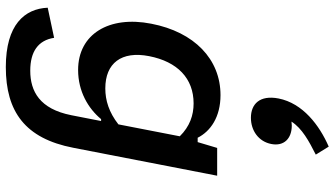

<svg xmlns="http://www.w3.org/2000/svg" viewBox="-265 -679 1150 660"><g transform="rotate(90 310.0 -349.0)"><path d="M61.5 -294C33 -149 97 -42.5 220.5 -42.5C294.5 -42.5 353 -77.5 389.5 -121.5H396L376 -19C354.5 89.5 294 122 223 122C157 122 118.5 94.5 110 40L6.5 62C10 141.5 65 206 210.5 206C364 206 456 139.5 488 -26L584 -520.5H488.5L468.5 -453.5H453.5C431.5 -497.5 382.5 -532 307 -532C183.5 -532 90 -442 61.5 -294ZM411.5 -777C407 -777 402.5 -776.5 398 -776C421.5 -812.5 465 -836 511.5 -859.5L484 -904C410.5 -872 335 -815 318.5 -731.5C306 -666.5 338 -636.5 385 -636.5C428.5 -636.5 466.5 -662.5 475 -706.5C483.5 -750 456.5 -777 411.5 -777ZM173 -286.5C192 -384 249.5 -439.5 335.5 -439.5C376 -439.5 414.5 -426.5 448.5 -392L407.5 -181C366 -148.5 325 -136 284 -136C197 -136 154.5 -191.5 173 -286.5Z"/></g></svg>

Font: Monaspace Neon Medium
Style: Italic
Weight: 500
Italic angle: -11°
Designer: Riley Cran & the Lettermatic Team
Foundry: Lettermatic
Version: Version 1.200 (Monaspace Neon)